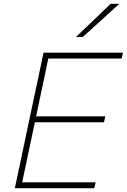

<svg xmlns="http://www.w3.org/2000/svg" viewBox="-20 -990 667 1010"><path d="M58 0Q71 -61 83 -117Q94.5 -173 108.5 -238.5L158 -472Q172.5 -539.5 184.5 -596.2Q196.5 -653 209 -713H627L620 -682H234Q223 -629.5 212.5 -579.5Q202 -529.5 190 -473L170 -378H534L527 -347H163.5L141 -241Q129 -184.5 118.5 -134Q107.5 -83.5 96.5 -31H483L476 0ZM379 -795Q426.5 -840 471.5 -883Q516 -926 562 -970H608Q559.5 -926 512 -883Q464.5 -839.5 416 -796Z"/></svg>

Font: Heraclito Thin
Style: Italic
Weight: 100
Italic angle: -12°
Designer: Kostas Bartsokas (font) & Cristiano Sobral (main changes)
Foundry: Kostas Bartsokas (font) & Cristiano Sobral (main changes)
Version: Version 1.00;July 8, 2020;FontCreator 13.0.0.2655 64-bit